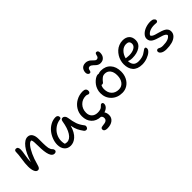

<svg xmlns="http://www.w3.org/2000/svg" viewBox="103 -1805 3152 3152"><g transform="rotate(-45 1679.5 -228.5)"><path d="M529.8 -40Q429.2 -40 429.2 -320.8Q429.2 -384.8 425.8 -415.5Q422.4 -446.3 413.1 -462.9Q411.1 -463.9 404.8 -463.9Q377.4 -463.9 341.3 -420.7Q305.2 -377.4 268.1 -297.1Q231 -216.8 205.1 -119.1Q193.8 -75.2 180.9 -57.6Q168 -40 147 -40Q110.8 -40 91.3 -84Q71.8 -127.9 71.8 -200.2Q71.8 -270 86.4 -360.1Q101.1 -450.2 101.1 -508.8Q101.1 -526.9 110.6 -537.4Q120.1 -547.9 137.2 -547.9Q185.1 -547.9 185.1 -477.1Q185.1 -444.3 170.9 -364.5Q156.7 -284.7 155.8 -216.8Q204.6 -376.5 272.7 -463.6Q340.8 -550.8 409.2 -550.8Q460.4 -550.8 487.8 -509.8Q515.1 -468.8 515.1 -397Q515.1 -390.6 515.1 -377.9Q515.1 -322.8 515.4 -297.4Q515.6 -272 517.8 -235.6Q520 -199.2 524.2 -181.4Q528.3 -163.6 536.6 -145.5Q544.9 -127.4 557.1 -117.2Q575.2 -100.6 575.2 -77.1Q575.2 -61.5 563.5 -50.8Q551.8 -40 529.8 -40Z M811 56.2Q743.2 56.2 703.1 10Q663.1 -36.1 663.1 -112.8Q663.1 -172.9 686.8 -234.1Q710.4 -295.4 749.8 -344Q789.1 -392.6 845.5 -423.3Q901.9 -454.1 962.9 -454.1Q985.8 -454.1 1001 -441.2Q1016.1 -428.2 1016.1 -405.8Q1016.1 -377.9 985.8 -375Q917.5 -366.2 863.5 -326.2Q809.6 -286.1 781.2 -229.2Q752.9 -172.4 752.9 -109.9Q752.9 -69.3 762.7 -37.1Q781.2 -28.8 809.1 -28.8Q874.5 -28.8 924.3 -106Q974.1 -183.1 997.1 -326.2Q1004.9 -366.2 1038.1 -366.2Q1062 -366.2 1078.9 -347.7Q1095.7 -329.1 1100.1 -298.8Q1114.3 -203.1 1135 -144.5Q1155.8 -85.9 1204.1 -23.9Q1221.7 -3.9 1210.7 24.7Q1199.7 53.2 1173.8 53.2Q1149.4 53.2 1133.8 32.2Q1097.7 -16.6 1075.9 -62Q1054.2 -107.4 1041 -178.2Q1023.9 -116.2 997.3 -69.8Q970.7 -23.4 939.9 3.4Q909.2 30.3 877 43.2Q844.7 56.2 811 56.2Z M1433.6 280.8Q1400.9 280.8 1382.3 268.1Q1363.8 255.4 1363.8 232.9Q1363.8 214.4 1374.5 205.6Q1385.3 196.8 1413.6 193.8Q1473.6 189.5 1497.6 172.6Q1521.5 155.8 1521.5 123Q1521.5 102.5 1514.4 90.8Q1507.3 79.1 1494.6 69.8Q1395 66.4 1337.4 4.4Q1279.8 -57.6 1279.8 -158.2Q1279.8 -235.4 1320.3 -300Q1360.8 -364.7 1429.2 -401.9Q1497.6 -439 1576.7 -439Q1652.3 -439 1652.3 -377.9Q1652.3 -359.4 1643.6 -347.7Q1634.8 -335.9 1618.7 -335.9Q1608.4 -335.9 1594.7 -343Q1581.1 -350.1 1562.5 -350.1Q1480 -350.1 1424.8 -293.2Q1369.6 -236.3 1369.6 -149.9Q1369.6 -88.4 1407 -51.8Q1444.3 -15.1 1507.8 -15.1Q1540.5 -15.1 1564 -21.7Q1587.4 -28.3 1599.1 -37.6Q1610.8 -46.9 1619.1 -55.9Q1627.4 -64.9 1635.7 -71.5Q1644 -78.1 1654.8 -78.1Q1668.9 -78.1 1676.8 -69.1Q1684.6 -60.1 1684.6 -43.9Q1684.6 -9.3 1658.2 18.1Q1631.8 45.4 1587.4 59.1Q1611.8 94.7 1611.8 144Q1611.8 206.1 1564.2 243.4Q1516.6 280.8 1433.6 280.8Z M1873.5 -564Q1853.5 -564 1840.6 -580.6Q1827.6 -597.2 1827.6 -622.1Q1827.6 -643.1 1833.7 -662.6Q1839.8 -682.1 1852.3 -699.5Q1864.7 -716.8 1887.5 -727.3Q1910.2 -737.8 1940.4 -737.8Q1967.3 -737.8 1990.5 -728Q2013.7 -718.3 2029.3 -704.6Q2044.9 -690.9 2058.1 -677.2Q2071.3 -663.6 2084.2 -653.8Q2097.2 -644 2109.4 -644Q2127.9 -644 2139.2 -653.6Q2150.4 -663.1 2154.5 -676.8Q2158.7 -690.4 2162.1 -704.1Q2165.5 -717.8 2172.4 -727.3Q2179.2 -736.8 2191.4 -736.8Q2231.4 -736.8 2231.4 -683.1Q2231.4 -626 2200.2 -591.1Q2168.9 -556.2 2114.7 -556.2Q2092.3 -556.2 2072 -565.4Q2051.8 -574.7 2036.9 -588.1Q2022 -601.6 2008.3 -615Q1994.6 -628.4 1979.2 -637.7Q1963.9 -647 1948.7 -647Q1928.2 -647 1917.7 -634Q1907.2 -621.1 1905 -605.5Q1902.8 -589.8 1895.5 -576.9Q1888.2 -564 1873.5 -564ZM2024.4 42Q1909.7 42 1836.2 -29.5Q1762.7 -101.1 1762.7 -211.9Q1762.7 -254.4 1776.6 -294.4Q1790.5 -334.5 1812 -363.5Q1833.5 -392.6 1858.9 -414.6Q1884.3 -436.5 1908.4 -447.8Q1932.6 -459 1950.7 -459Q1960.9 -459 1969.7 -456.1Q1998.5 -467.8 2028.3 -467.8Q2134.3 -467.8 2195.3 -401.1Q2256.3 -334.5 2256.3 -220.2Q2256.3 -146.5 2226.1 -86.2Q2195.8 -25.9 2142.6 8.1Q2089.4 42 2024.4 42ZM1851.6 -215.8Q1851.6 -134.3 1897.5 -86.2Q1943.4 -38.1 2021.5 -38.1Q2087.9 -38.1 2127.7 -88.6Q2167.5 -139.2 2167.5 -223.1Q2167.5 -299.3 2133.1 -343.3Q2098.6 -387.2 2038.6 -387.2Q2009.8 -387.2 1991 -376.7Q1972.2 -366.2 1948.7 -342.8Q1939.5 -333.5 1930.4 -322Q1921.4 -310.5 1917 -304.9Q1912.6 -299.3 1905.3 -295.2Q1897.9 -291 1888.7 -291Q1877.4 -291 1871.6 -293.9Q1851.6 -261.7 1851.6 -215.8Z M2584.5 -56.2Q2529.3 -56.2 2487.3 -72.3Q2445.3 -88.4 2419.7 -118.2Q2394 -147.9 2381.3 -187.5Q2368.7 -227.1 2368.7 -275.9Q2368.7 -316.4 2380.4 -357.9Q2392.1 -399.4 2415.3 -436.8Q2438.5 -474.1 2470 -503.2Q2501.5 -532.2 2544.2 -549.6Q2586.9 -566.9 2634.3 -566.9Q2706.5 -566.9 2748.5 -528.1Q2790.5 -489.3 2790.5 -415Q2790.5 -336.4 2720.9 -291.3Q2651.4 -246.1 2543.5 -246.1Q2484.4 -246.1 2455.6 -265.1V-264.2Q2455.6 -206.1 2485.4 -171.1Q2515.1 -136.2 2579.6 -136.2Q2619.6 -136.2 2653.8 -144.8Q2688 -153.3 2709.5 -165.8Q2731 -178.2 2747.8 -190.7Q2764.6 -203.1 2778.1 -211.7Q2791.5 -220.2 2801.3 -220.2Q2814.5 -220.2 2820.1 -211.9Q2825.7 -203.6 2825.7 -186Q2825.7 -158.7 2792.5 -128.7Q2759.3 -98.6 2702.1 -77.4Q2645 -56.2 2584.5 -56.2ZM2632.3 -483.9Q2570.8 -483.9 2524.4 -437.5Q2478 -391.1 2461.4 -321.8Q2465.8 -321.8 2489.3 -318.4Q2512.7 -314.9 2536.6 -314.9Q2611.3 -314.9 2658.4 -342.8Q2705.6 -370.6 2705.6 -416Q2705.6 -483.9 2632.3 -483.9Z M3043.5 47.9Q2980.5 47.9 2945.3 25.6Q2910.2 3.4 2910.2 -25.9Q2910.2 -41.5 2919.4 -50.8Q2928.7 -60.1 2945.3 -60.1Q2954.6 -60.1 2964.4 -54Q2974.1 -47.9 2992.7 -41.5Q3011.2 -35.2 3041 -35.2Q3185.1 -35.2 3220.2 -104Q3214.8 -121.6 3195.8 -134.5Q3176.8 -147.5 3150.9 -156Q3125 -164.6 3095 -172.9Q3064.9 -181.2 3035.9 -191.7Q3006.8 -202.1 2983.2 -216.1Q2959.5 -230 2944.8 -252.9Q2930.2 -275.9 2930.2 -306.2Q2930.2 -350.6 2967.8 -388.2Q3005.4 -425.8 3062.7 -445.6Q3120.1 -465.3 3180.2 -463.9Q3217.8 -463.4 3240 -446.8Q3262.2 -430.2 3262.2 -409.2Q3262.2 -394 3253.2 -385Q3244.1 -376 3228 -376Q3223.6 -376 3209 -377.4Q3194.3 -378.9 3181.2 -378.9Q3120.6 -378.9 3076.2 -360.1Q3031.7 -341.3 3010.3 -305.2Q3014.2 -288.6 3032.7 -276.1Q3051.3 -263.7 3077.4 -255.4Q3103.5 -247.1 3134.3 -239.3Q3165 -231.4 3194.8 -220.9Q3224.6 -210.4 3249.3 -196.5Q3273.9 -182.6 3289.1 -159.4Q3304.2 -136.2 3304.2 -106Q3304.2 -54.7 3267.1 -19Q3230 16.6 3172.6 32.2Q3115.2 47.9 3043.5 47.9Z"/></g></svg>

Font: Shantell Sans Bouncy
Style: Regular
Weight: 400
Designer: Stephen Nixon, Anya Danilova, Shantell Martin
Foundry: Arrow Type
Version: Version 1.006;[9816181b4]